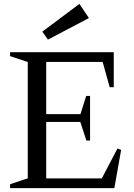

<svg xmlns="http://www.w3.org/2000/svg" viewBox="-20 -969 689 989"><path d="M32 -20 140 -56 123 -32V-668L140 -644L32 -680V-700H566V-520H545L504 -667L527 -650H200L218 -668V-363L200 -381H412L389 -364L424 -475H444V-245H425L388 -358L412 -341H200L218 -359V-32L200 -50H522L496 -34L585 -204L604 -197L569 0H32ZM198 -806 389 -949 438 -876 227 -765Z"/></svg>

Font: Wittgenstein
Style: Regular
Weight: 400
Designer: Jörg Drees
Foundry: Jörg Drees
Version: Version 1.003;Glyphs 3.1.2 (3151)